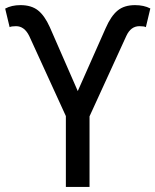

<svg xmlns="http://www.w3.org/2000/svg" viewBox="-39 -737 612 757"><path d="M267.6 -377.9 157.2 -630.4Q136.7 -675.8 110.6 -696.3Q84.5 -716.8 41.5 -716.8Q6.8 -716.8 -18.6 -703.1L-1 -629.9Q5.4 -633.8 24.4 -633.8Q57.1 -633.8 76.2 -595.2L220.7 -279.3V0H314V-278.3L459 -595.2Q476.6 -633.8 510.7 -633.8Q529.8 -633.8 536.1 -629.9L553.7 -703.6Q528.3 -716.8 493.2 -716.8Q450.7 -716.8 424.6 -695.3Q398.4 -673.8 377.4 -625.5Z"/></svg>

Font: FAU Chimera
Style: Regular
Weight: 400
Version: Version 1.002;hotconv 1.0.117;makeotfexe 2.5.65602